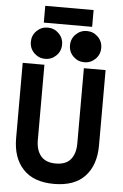

<svg xmlns="http://www.w3.org/2000/svg" viewBox="-67 -1102 746 1163"><g transform="rotate(5 306.0 -521.0)"><path d="M306 14Q182 14 118 -54.5Q54 -123 54 -242V-700H186V-242Q186 -181 215.5 -145.5Q245 -110 306 -110Q368 -110 397 -145.5Q426 -181 426 -242V-700H558V-242Q558 -123 494.5 -54.5Q431 14 306 14ZM425 -736Q386 -736 358 -763.5Q330 -791 330 -831Q330 -871 358 -898.5Q386 -926 425 -926Q464 -926 492 -898.5Q520 -871 520 -831Q520 -791 492 -763.5Q464 -736 425 -736ZM187 -736Q148 -736 120 -763.5Q92 -791 92 -831Q92 -871 120 -898.5Q148 -926 187 -926Q226 -926 254 -898.5Q282 -871 282 -831Q282 -791 254 -763.5Q226 -736 187 -736ZM160 -954V-1056H454V-954Z"/></g></svg>

Font: Space Mono
Style: Bold
Weight: 700
Monospace: yes
Designer: Colophon Foundry + Benjamin Critton
Foundry: Colophon Foundry & Benjamin Critton
Version: Version 1.003; ttfautohint (v1.8.4.7-5d5b)